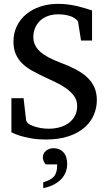

<svg xmlns="http://www.w3.org/2000/svg" viewBox="-20 -707 561 995"><path d="M481.9 -188Q481.9 -149.9 467 -113.3Q452.1 -76.7 419.9 -47.9Q387.7 -19 337.4 -1.5Q287.1 16.1 216.8 16.1Q175.8 16.1 143.3 10.3Q110.8 4.4 87.4 -2.4Q60.5 -10.7 39.1 -21V-198.2H102.1L115.2 -85Q116.2 -79.1 121.3 -72.3Q126.5 -65.4 131.8 -63L140.1 -58.6Q147.5 -55.2 160.2 -51Q172.9 -46.9 191.2 -43.5Q209.5 -40 232.9 -40Q264.6 -40 291.7 -48.1Q318.8 -56.2 338.4 -71.3Q357.9 -86.4 368.9 -108.4Q379.9 -130.4 379.9 -158.2Q379.9 -188.5 362.5 -211.2Q345.2 -233.9 319.1 -251.7Q293 -269.5 262.2 -283.7Q231.4 -297.9 204.1 -311Q173.3 -325.7 145.3 -341.3Q117.2 -356.9 95.9 -377.4Q74.7 -397.9 62.3 -425.5Q49.8 -453.1 49.8 -491.2Q49.8 -535.6 67.4 -571.8Q85 -607.9 116 -633.5Q147 -659.2 189.2 -673.1Q231.4 -687 280.8 -687Q309.1 -687 334.2 -683.6Q359.4 -680.2 381.1 -675Q402.8 -669.9 421.6 -664.1Q440.4 -658.2 457 -652.8V-497.1H399.9L384.8 -592.8Q383.8 -597.7 379.2 -602.5Q374.5 -607.4 370.1 -609.9Q369.1 -610.4 363.8 -614.3Q358.4 -618.2 347.9 -622.1Q337.4 -626 321 -629.4Q304.7 -632.8 282.2 -632.8Q252 -632.8 228 -624Q204.1 -615.2 187.5 -599.4Q170.9 -583.5 161.9 -562Q152.8 -540.5 152.8 -515.1Q152.8 -492.2 161.9 -473.4Q170.9 -454.6 188.7 -438.7Q206.5 -422.9 232.4 -409.2Q258.3 -395.5 292 -382.8Q337.4 -365.7 372.8 -347.2Q408.2 -328.6 432.4 -305.7Q456.5 -282.7 469.2 -254.2Q481.9 -225.6 481.9 -188ZM328.1 142.1Q328.1 168 318.8 189Q309.6 210 293 225.6Q276.4 241.2 253.7 252Q231 262.7 204.1 268.1V237.8Q224.1 231.4 237.8 224.4Q251.5 217.3 260 207Q268.6 196.8 272.5 181.9Q276.4 167 276.4 145H217.3Q216.3 144 213.6 141.1Q210.9 138.2 208.5 133.3Q206.1 128.4 204.1 122.1Q202.1 115.7 202.1 107.9Q202.1 97.7 206.5 88.9Q210.9 80.1 218.8 74Q226.6 67.9 236.3 64.5Q246.1 61 257.3 61Q289.1 61 308.6 82.3Q328.1 103.5 328.1 142.1Z"/></svg>

Font: Charis SIL
Style: Regular
Weight: 400
Foundry: SIL International
Version: Version 4.112